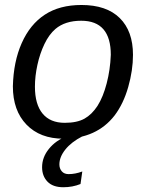

<svg xmlns="http://www.w3.org/2000/svg" viewBox="-20 -558 596 786"><path d="M524.4 -333.5Q524.4 -270 504.9 -201.7Q485.4 -133.3 449.2 -85.4Q412.6 -38.1 359.9 -14.2Q307.1 9.8 239.7 9.8Q144 9.8 88.4 -47.9Q32.7 -105.5 32.7 -204.6Q35.2 -305.7 68.8 -381.3Q103 -458.5 163.6 -498Q224.1 -537.6 313.5 -537.6Q416 -537.6 470.2 -484.1Q524.4 -430.7 524.4 -333.5ZM433.6 -333.5Q433.6 -473.1 312.5 -473.1Q246.6 -473.1 207 -439.5Q180.7 -417 161.9 -377.7Q143.1 -338.4 133.1 -292.2Q123 -246.1 123 -203.1Q123 -130.9 154.3 -93Q185.5 -55.2 245.1 -55.2Q295.4 -55.2 325.9 -72.3Q356.4 -89.4 379.4 -125Q402.3 -161.1 416.7 -216.6Q431.2 -272 433.6 -333.5ZM239.3 208.5Q196.3 208.5 174.3 185.5Q152.3 162.6 152.3 126.5Q152.3 85.9 180.2 51.5Q208 17.1 252.4 0H317.4Q272 23.4 247.6 54Q223.1 84.5 223.1 115.2Q223.1 131.8 232.9 143.3Q242.7 154.8 261.2 154.8Q288.1 154.8 316.9 144L309.6 195.3Q276.9 208.5 239.3 208.5Z"/></svg>

Font: Arimo
Style: Italic
Weight: 400
Italic angle: -12°
Designer: Steve Matteson
Foundry: Monotype Imaging Inc.
Version: Version 1.33